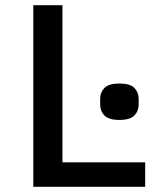

<svg xmlns="http://www.w3.org/2000/svg" viewBox="-20 -718 640 738"><path d="M108 0V-698H220V-94H538V0ZM439 -257Q398 -257 381.5 -274Q365 -291 365 -316V-338Q365 -363 381.5 -380Q398 -397 439 -397Q480 -397 496.5 -380Q513 -363 513 -338V-316Q513 -291 496.5 -274Q480 -257 439 -257Z"/></svg>

Font: IBM Plex Mono Medium
Style: Regular
Weight: 500
Monospace: yes
Designer: Mike Abbink, Paul van der Laan, Pieter van Rosmalen
Foundry: Bold Monday
Version: Version 2.3